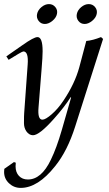

<svg xmlns="http://www.w3.org/2000/svg" viewBox="-28 -643 533 937"><path d="M465 -462 475 -453 339 -26Q301 94 241 168Q157 274 73 274Q40 274 16 251.5Q-8 229 -8 196Q-8 186 -7 181L40 148L49 151Q48 157 48 169Q48 198 64.5 215.5Q81 233 108 233Q174 233 220 137Q248 80 274 -10L319 -167L317 -169Q286 -120 235 -63Q164 17 133 17Q114 17 100 -3Q89 -20 89 -42Q89 -82 90 -91L107 -327Q112 -392 86 -392Q82 -392 60 -379L14 -351L3 -368L82 -423Q137 -462 155 -462Q180 -462 180 -393Q180 -366 175 -306L160 -118Q155 -59 179 -59Q194 -59 224.5 -85.5Q255 -112 281 -151Q337 -234 359 -315L393 -443Q425 -446 465 -462ZM385 -526Q366 -526 354.5 -541Q343 -556 347 -575Q351 -594 368.5 -608.5Q386 -623 405 -623Q424 -623 436 -608.5Q448 -594 444 -575Q440 -556 421.5 -541Q403 -526 385 -526ZM191 -526Q172 -526 160.5 -541Q149 -556 153 -575Q157 -594 174.5 -608.5Q192 -623 211 -623Q230 -623 242 -608.5Q254 -594 250 -575Q246 -556 227.5 -541Q209 -526 191 -526Z"/></svg>

Font: GFS Didot
Style: Italic
Weight: 400
Italic angle: -12°
Designer: Takis Katsoulidis and George D. Matthiopoulos
Foundry: George Matthiopoulos and Takis Katsoulidis
Version: Version 1.0